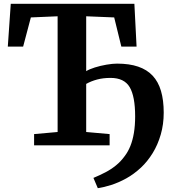

<svg xmlns="http://www.w3.org/2000/svg" viewBox="-20 -763 908 1008"><path d="M493.5 225 470.5 171Q504 157 533.8 141.5Q563.5 126 589 105.2Q614.5 84.5 635.5 55.5Q652.5 33 664.5 3.2Q676.5 -26.5 683 -65.2Q689.5 -104 689.5 -152Q689.5 -257 660.8 -305.5Q632 -354 560.5 -354Q521.5 -354 489.8 -345.5Q458 -337 432.5 -322.5V-70L555.5 -59V0H159V-59L282.5 -70V-677.5L142 -671.5L101.5 -518.5H21L36.5 -743H685.5L697 -518.5H617L579.5 -671.5L432.5 -677.5V-389.5Q448.5 -399.5 477.8 -408.8Q507 -418 539 -423.5Q571 -429 594.5 -429Q659 -429 705.2 -413.2Q751.5 -397.5 781.2 -365.8Q811 -334 825.2 -285.5Q839.5 -237 839.5 -171.5Q839.5 -110.5 824 -56.8Q808.5 -3 781.5 40.8Q754.5 84.5 720.5 116.5Q683 151.5 642.5 173.8Q602 196 563.5 208.2Q525 220.5 493.5 225Z"/></svg>

Font: Merriweather 20pt
Style: Bold
Weight: 700
Version: Version 2.100